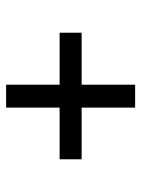

<svg xmlns="http://www.w3.org/2000/svg" viewBox="63 -612 462 628"><g transform="rotate(-90 294.0 -298.0)"><path d="M501 -262H331V-87H256V-262H87V-334H256V-509H331V-334H501Z"/></g></svg>

Font: Inria Sans
Style: Regular
Weight: 400
Designer: Black Foundry Team
Foundry: Black Foundry
Version: Version 1.2; ttfautohint (v1.8.3)